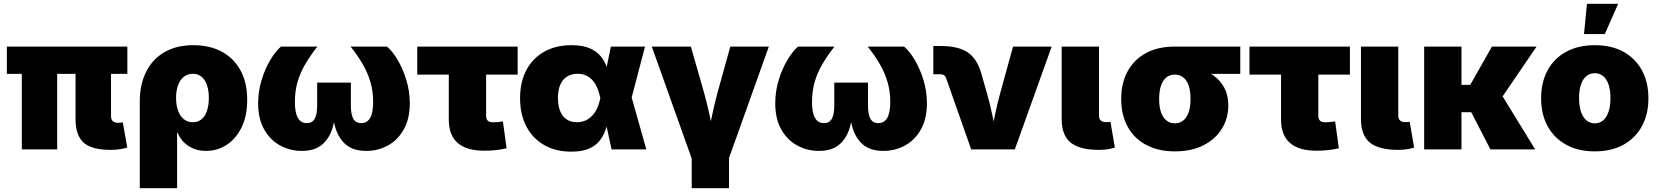

<svg xmlns="http://www.w3.org/2000/svg" viewBox="-20 -786 8720 1010"><path d="M564 2.4Q461.4 2.4 419.4 -36.1Q377.4 -74.7 377.4 -159.2V-504.9H564V-174.3Q564 -157.7 573.2 -148.9Q582.5 -140.1 600.1 -140.1Q609.4 -140.1 616 -140.9Q622.6 -141.6 626 -142.6L649.4 -9.8Q637.2 -5.9 615 -1.7Q592.8 2.4 564 2.4ZM94.7 0V-504.9H280.8V0ZM16.1 -397.5V-541H649.9V-397.5Z M715.3 204.1V-252.4Q715.3 -341.8 748.8 -408.4Q782.2 -475.1 845.2 -511.7Q908.2 -548.3 997.6 -548.3Q1082 -548.3 1145.3 -514.9Q1208.5 -481.4 1244.4 -417.2Q1280.3 -353 1280.3 -261.2Q1280.3 -176.3 1251 -116.2Q1221.7 -56.2 1172.6 -24.2Q1123.5 7.8 1063.5 7.8Q1026.4 7.8 996.8 -4.6Q967.3 -17.1 946.5 -38.3Q925.8 -59.6 914.6 -87.4H911.6V204.1ZM994.6 -143.1Q1021.5 -143.1 1040 -158.4Q1058.6 -173.8 1068.6 -202.6Q1078.6 -231.4 1078.6 -271Q1078.6 -310.5 1068.6 -338.9Q1058.6 -367.2 1040 -382.6Q1021.5 -397.9 994.6 -397.9Q967.8 -397.9 947.8 -382.6Q927.7 -367.2 917 -338.9Q906.2 -310.5 906.2 -271Q906.2 -231.9 917 -203.1Q927.7 -174.3 947.5 -158.7Q967.3 -143.1 994.6 -143.1Z M1567.4 7.8Q1505.9 7.8 1453.4 -20.8Q1400.9 -49.3 1369.4 -105.5Q1337.9 -161.6 1337.9 -242.7Q1337.9 -305.7 1356 -364.7Q1374 -423.8 1401.9 -470.5Q1429.7 -517.1 1458 -541H1649.4Q1613.3 -494.6 1586.4 -449.5Q1559.6 -404.3 1545.4 -355.5Q1531.2 -306.6 1531.2 -249.5Q1531.2 -192.9 1547.1 -165.5Q1563 -138.2 1594.2 -138.2Q1622.6 -138.2 1635.5 -161.1Q1648.4 -184.1 1648.4 -231.9V-351.6H1825.7V-231.9Q1825.7 -184.1 1838.6 -161.1Q1851.6 -138.2 1879.9 -138.2Q1911.1 -138.2 1927 -165.5Q1942.9 -192.9 1942.9 -249.5Q1942.9 -307.1 1928.2 -356Q1913.6 -404.8 1887.2 -450Q1860.8 -495.1 1824.2 -541H2015.6Q2044.4 -517.1 2072 -470.5Q2099.6 -423.8 2117.7 -364.7Q2135.7 -305.7 2135.7 -242.7Q2135.7 -161.6 2104.2 -105.5Q2072.8 -49.3 2020.8 -20.8Q1968.8 7.8 1906.2 7.8Q1837.9 7.8 1798.6 -26.1Q1759.3 -60.1 1742.4 -120.6Q1725.6 -181.2 1724.6 -260.7H1749.5Q1748.5 -181.2 1731.7 -120.6Q1714.8 -60.1 1675.5 -26.1Q1636.2 7.8 1567.4 7.8Z M2527.3 6.8Q2434.1 6.8 2387.5 -34.2Q2340.8 -75.2 2340.8 -156.7V-393.6H2174.8V-541H2703.1V-393.6H2537.1V-177.7Q2537.1 -159.7 2545.9 -151.1Q2554.7 -142.6 2575.7 -142.6Q2585.4 -142.6 2602.1 -144.3Q2618.7 -146 2625.5 -147.5L2645 -5.9Q2612.8 1.5 2583.5 4.2Q2554.2 6.8 2527.3 6.8Z M2984.9 11.7Q2902.8 11.7 2842.3 -23.2Q2781.7 -58.1 2748.8 -121.1Q2715.8 -184.1 2715.8 -269Q2715.8 -354.5 2748.8 -417Q2781.7 -479.5 2842.5 -513.9Q2903.3 -548.3 2986.3 -548.3Q3044.9 -548.3 3082.3 -532Q3119.6 -515.6 3140.6 -489.3Q3161.6 -462.9 3172.4 -431.6Q3183.1 -400.4 3188.5 -371.1H3243.2L3301.8 -276.9L3379.9 0H3197.3L3137.7 -272Q3130.9 -304.2 3119.9 -327.9Q3108.9 -351.6 3094 -366.9Q3079.1 -382.3 3060.1 -390.1Q3041 -397.9 3018.1 -397.9Q2985.4 -397.9 2962.2 -382.8Q2939 -367.7 2927 -339.6Q2915 -311.5 2915 -271Q2915 -230.5 2926.5 -201.9Q2938 -173.3 2960.4 -158.2Q2982.9 -143.1 3014.2 -143.1Q3038.6 -143.1 3058.6 -151.6Q3078.6 -160.2 3094.2 -176.3Q3109.9 -192.4 3120.8 -215.8Q3131.8 -239.3 3137.7 -269L3193.4 -541H3373L3301.8 -269L3242.7 -177.7H3184.6Q3178.7 -147.5 3169.2 -114.5Q3159.7 -81.5 3139.6 -52.7Q3119.6 -23.9 3082.8 -6.1Q3045.9 11.7 2984.9 11.7Z M3621.6 56.2 3408.7 -541H3614.3L3684.1 -296.9Q3699.2 -242.2 3711.7 -185.1Q3724.1 -127.9 3736.3 -63H3703.1Q3714.8 -127.9 3727.1 -184.8Q3739.3 -241.7 3753.9 -296.9L3821.8 -541H4024.4L3811 56.2ZM3618.7 204.1V-3.4H3814.9V204.1Z M4287.6 7.8Q4226.1 7.8 4173.6 -20.8Q4121.1 -49.3 4089.6 -105.5Q4058.1 -161.6 4058.1 -242.7Q4058.1 -305.7 4076.2 -364.7Q4094.2 -423.8 4122.1 -470.5Q4149.9 -517.1 4178.2 -541H4369.6Q4333.5 -494.6 4306.6 -449.5Q4279.8 -404.3 4265.6 -355.5Q4251.5 -306.6 4251.5 -249.5Q4251.5 -192.9 4267.3 -165.5Q4283.2 -138.2 4314.5 -138.2Q4342.8 -138.2 4355.7 -161.1Q4368.7 -184.1 4368.7 -231.9V-351.6H4545.9V-231.9Q4545.9 -184.1 4558.8 -161.1Q4571.8 -138.2 4600.1 -138.2Q4631.3 -138.2 4647.2 -165.5Q4663.1 -192.9 4663.1 -249.5Q4663.1 -307.1 4648.4 -356Q4633.8 -404.8 4607.4 -450Q4581.1 -495.1 4544.4 -541H4735.8Q4764.6 -517.1 4792.2 -470.5Q4819.8 -423.8 4837.9 -364.7Q4856 -305.7 4856 -242.7Q4856 -161.6 4824.5 -105.5Q4793 -49.3 4741 -20.8Q4689 7.8 4626.5 7.8Q4558.1 7.8 4518.8 -26.1Q4479.5 -60.1 4462.6 -120.6Q4445.8 -181.2 4444.8 -260.7H4469.7Q4468.8 -181.2 4451.9 -120.6Q4435.1 -60.1 4395.8 -26.1Q4356.4 7.8 4287.6 7.8Z M5088.9 0 4956.1 -377.4Q4953.1 -386.2 4945.6 -390.9Q4938 -395.5 4926.8 -395.5H4889.6V-543.9H4928.2Q5021.5 -543.9 5070.8 -510.5Q5120.1 -477.1 5142.6 -397.9L5171.4 -296.9Q5187 -241.7 5199.2 -184.8Q5211.4 -127.9 5224.1 -63H5190.4Q5202.6 -127.9 5214.6 -184.8Q5226.6 -241.7 5241.7 -296.9L5309.1 -541H5512.2L5318.4 0Z M5761.2 2.4Q5658.7 2.4 5611.8 -36.1Q5564.9 -74.7 5564.9 -159.2V-541H5761.2V-177.7Q5761.2 -161.1 5770.5 -152.3Q5779.8 -143.6 5797.4 -143.6Q5806.2 -143.6 5811.8 -144Q5817.4 -144.5 5821.3 -146L5844.7 -9.8Q5832.5 -5.9 5811.3 -1.7Q5790 2.4 5761.2 2.4Z M6160.6 10.3Q6072.8 10.3 6009.3 -23.7Q5945.8 -57.6 5911.9 -119.6Q5877.9 -181.6 5877.9 -265.1Q5877.9 -348.6 5911.6 -410.6Q5945.3 -472.7 6008.5 -506.8Q6071.8 -541 6159.7 -541H6504.4V-397.5H6266.6L6159.7 -393.6Q6134.3 -393.6 6116 -379.2Q6097.7 -364.7 6087.6 -336.4Q6077.6 -308.1 6077.6 -265.1Q6077.6 -223.6 6087.6 -195.1Q6097.7 -166.5 6116.5 -151.9Q6135.3 -137.2 6160.6 -137.2Q6185.5 -137.2 6204.1 -151.9Q6222.7 -166.5 6232.7 -195.1Q6242.7 -223.6 6242.7 -265.1Q6242.7 -308.1 6232.7 -336.4Q6222.7 -364.7 6204.1 -379.2Q6185.5 -393.6 6160.6 -393.6V-442.4Q6221.7 -442.4 6273.2 -429.4Q6324.7 -416.5 6362.3 -389.9Q6399.9 -363.3 6420.7 -323.7Q6441.4 -284.2 6441.4 -231Q6441.4 -164.1 6408 -109.4Q6374.5 -54.7 6311.5 -22.2Q6248.5 10.3 6160.6 10.3Z M6905.3 6.8Q6812 6.8 6765.4 -34.2Q6718.8 -75.2 6718.8 -156.7V-393.6H6552.7V-541H7081.1V-393.6H6915V-177.7Q6915 -159.7 6923.8 -151.1Q6932.6 -142.6 6953.6 -142.6Q6963.4 -142.6 6980 -144.3Q6996.6 -146 7003.4 -147.5L7022.9 -5.9Q6990.7 1.5 6961.4 4.2Q6932.1 6.8 6905.3 6.8Z M7335.4 2.4Q7232.9 2.4 7186 -36.1Q7139.2 -74.7 7139.2 -159.2V-541H7335.4V-177.7Q7335.4 -161.1 7344.7 -152.3Q7354 -143.6 7371.6 -143.6Q7380.4 -143.6 7386 -144Q7391.6 -144.5 7395.5 -146L7418.9 -9.8Q7406.7 -5.9 7385.5 -1.7Q7364.3 2.4 7335.4 2.4Z M7668 -541V0H7471.7V-541ZM8063 -541 7827.6 -195.8H7630.4L7627 -339.4H7713.9L7828.1 -541ZM7820.3 0 7714.8 -204.6 7880.9 -284.7 8055.7 0Z M8369.6 10.3Q8281.7 10.3 8218.3 -24.9Q8154.8 -60.1 8120.8 -122.8Q8086.9 -185.5 8086.9 -269Q8086.9 -353 8120.8 -415.8Q8154.8 -478.5 8218.3 -513.4Q8281.7 -548.3 8369.6 -548.3Q8457.5 -548.3 8520.5 -513.4Q8583.5 -478.5 8617.4 -415.8Q8651.4 -353 8651.4 -269Q8651.4 -185.5 8617.4 -122.8Q8583.5 -60.1 8520.5 -24.9Q8457.5 10.3 8369.6 10.3ZM8369.6 -137.2Q8394.5 -137.2 8413.1 -152.8Q8431.6 -168.5 8441.7 -198.2Q8451.7 -228 8451.7 -270Q8451.7 -312.5 8441.7 -341.6Q8431.6 -370.6 8413.1 -385.7Q8394.5 -400.9 8369.6 -400.9Q8344.2 -400.9 8325.4 -385.7Q8306.6 -370.6 8296.6 -341.6Q8286.6 -312.5 8286.6 -270Q8286.6 -228 8296.6 -198.2Q8306.6 -168.5 8325.4 -152.8Q8344.2 -137.2 8369.6 -137.2ZM8312.5 -606.9 8328.1 -766.1H8492.2L8421.9 -606.9Z"/></svg>

Font: Inter 17pt Black
Style: Regular
Weight: 900
Version: Version 4.001;git-66647c0bb